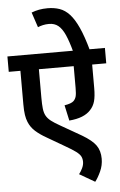

<svg xmlns="http://www.w3.org/2000/svg" viewBox="-68 -942 738 1181"><g transform="rotate(-5 301.0 -351.5)"><path d="M602 -527H515V-382Q515 -331 506.5 -300.5Q498 -270 477 -248Q457 -226 424.5 -213Q392 -200 345 -196L324 -292Q367 -299 381 -313Q392 -324 396.5 -340Q401 -356 401 -393V-527H186V-351Q186 -310 189 -283.5Q192 -257 202 -239Q212 -221 232 -205.5Q252 -190 286 -171L415 -97Q476 -61 499.5 -27.5Q523 6 523 55Q523 96 506 133Q489 170 471 193L376 138Q388 123 397.5 103Q407 83 407 64Q407 45 399.5 30.5Q392 16 370 -0.5Q348 -17 304 -42L196 -105Q157 -127 129.5 -151.5Q102 -176 88 -210Q80 -229 76 -254.5Q72 -280 72 -320V-527H0V-622H602ZM406 -615Q388 -682 370 -722Q352 -762 329 -780.5Q306 -799 272 -799Q252 -799 234.5 -795Q217 -791 203 -785L172 -878Q195 -887 219 -891.5Q243 -896 272 -896Q312 -896 345.5 -884.5Q379 -873 407 -842.5Q435 -812 460 -757Q485 -702 509 -615Z"/></g></svg>

Font: Noto Sans SemiBold
Style: Regular
Weight: 600
Designer: Monotype Design Team
Foundry: Monotype Imaging Inc.
Version: Version 2.007